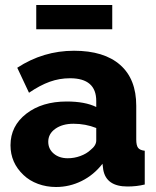

<svg xmlns="http://www.w3.org/2000/svg" viewBox="-20 -738 626 768"><path d="M429 -718H125V-621H429ZM390 -83 393 -59Q405 8 490 8Q527 8 559 0V-135Q540 -137 532.5 -146.5Q525 -156 525 -180V-315Q525 -422 460.5 -478.5Q396 -535 276 -535Q153 -535 49 -467L96 -367Q140 -397 179 -411Q218 -425 260 -425Q365 -425 365 -334V-310Q320 -332 247 -332Q148 -332 85 -283Q22 -234 22 -157Q22 -87 74 -38Q98 -15 132 -2.5Q166 10 204 10Q258 10 306.5 -14Q355 -38 390 -83ZM173 -171Q173 -203 201.5 -223Q230 -243 274 -243Q322 -243 365 -226V-176Q365 -156 342 -138Q326 -123 301.5 -114Q277 -105 251 -105Q217 -105 195 -123.5Q173 -142 173 -171Z"/></svg>

Font: RT Raleway ExtraBold
Style: Regular
Weight: 400
Designer: Matt McInerney, Pablo Impallari, Rodrigo Fuenzalida — Edited by Milan Moffatt in April 2016
Foundry: Matt McInerney, Pablo Impallari, Rodrigo Fuenzalida — Edited by Milan Moffatt in April 2016
Version: Version 3.001